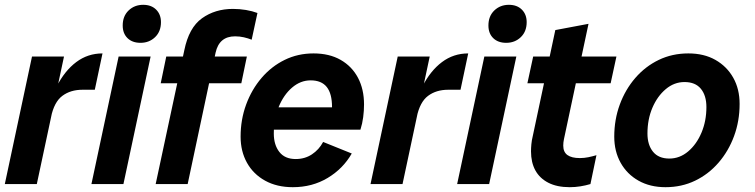

<svg xmlns="http://www.w3.org/2000/svg" viewBox="-36 -765 3136 798"><path d="M-16 0 97 -530H230L117 0ZM147 -252Q166 -340 199.5 -405.5Q233 -471 281 -507Q329 -543 390 -543L358 -392H307Q257 -392 223 -366.5Q189 -341 176 -278Z M548 -587Q514 -587 494 -606.5Q474 -626 474 -659Q474 -698 498.5 -721.5Q523 -745 559 -745Q593 -745 613 -725Q633 -705 633 -673Q633 -634 608.5 -610.5Q584 -587 548 -587ZM344 0 457 -530H590L477 0Z M611 0 730 -556Q749 -650 803.5 -689Q858 -728 932 -728Q960 -728 986.5 -723.5Q1013 -719 1034 -711L1010 -600Q995 -606 977.5 -610Q960 -614 941 -614Q875 -614 860 -546L744 0ZM632 -419 655 -530H990L967 -419Z M1181 13Q1115 13 1066 -14Q1017 -41 990.5 -88.5Q964 -136 964 -197Q964 -268 987 -330.5Q1010 -393 1051 -441Q1092 -489 1147 -516Q1202 -543 1267 -543Q1333 -543 1380 -516Q1427 -489 1452 -441.5Q1477 -394 1477 -331Q1477 -305 1473.5 -278Q1470 -251 1462 -226H1048L1068 -319H1385L1339 -265Q1342 -278 1343 -292Q1344 -306 1344 -320Q1344 -376 1322 -403.5Q1300 -431 1255 -431Q1213 -431 1178 -401Q1143 -371 1122.5 -321Q1102 -271 1102 -210Q1102 -163 1125 -133.5Q1148 -104 1193 -104Q1231 -104 1260.5 -123.5Q1290 -143 1307 -175L1426 -127Q1390 -64 1326 -25.5Q1262 13 1181 13Z M1504 0 1617 -530H1750L1637 0ZM1667 -252Q1686 -340 1719.5 -405.5Q1753 -471 1801 -507Q1849 -543 1910 -543L1878 -392H1827Q1777 -392 1743 -366.5Q1709 -341 1696 -278Z M2068 -587Q2034 -587 2014 -606.5Q1994 -626 1994 -659Q1994 -698 2018.5 -721.5Q2043 -745 2079 -745Q2113 -745 2133 -725Q2153 -705 2153 -673Q2153 -634 2128.5 -610.5Q2104 -587 2068 -587ZM1864 0 1977 -530H2110L1997 0Z M2332 13Q2279 13 2243 -5.5Q2207 -24 2189 -57Q2171 -90 2171 -136Q2171 -149 2172.5 -165.5Q2174 -182 2178 -198L2272 -640L2410 -666L2308 -187Q2305 -173 2305 -160Q2305 -133 2322.5 -120.5Q2340 -108 2374 -108Q2392 -108 2409 -111.5Q2426 -115 2443 -120L2418 0Q2398 6 2376 9.5Q2354 13 2332 13ZM2156 -419 2180 -530H2526L2502 -419Z M2730 13Q2666 13 2618 -14Q2570 -41 2543.5 -88.5Q2517 -136 2517 -197Q2517 -268 2540 -330.5Q2563 -393 2604.5 -441Q2646 -489 2702 -516Q2758 -543 2825 -543Q2890 -543 2937.5 -516Q2985 -489 3011.5 -442Q3038 -395 3038 -333Q3038 -262 3015 -199.5Q2992 -137 2950.5 -89Q2909 -41 2853 -14Q2797 13 2730 13ZM2746 -106Q2789 -106 2824 -135.5Q2859 -165 2879.5 -213.5Q2900 -262 2900 -320Q2900 -368 2877 -396Q2854 -424 2809 -424Q2766 -424 2731 -394.5Q2696 -365 2675.5 -317Q2655 -269 2655 -210Q2655 -163 2678 -134.5Q2701 -106 2746 -106Z"/></svg>

Font: Radio Canada Big SemiBold
Style: Italic
Weight: 600
Italic angle: -12°
Designer: Étienne Aubert Bonn
Foundry: Coppers and Brasses
Version: Version 1.001